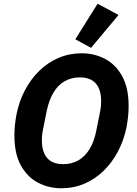

<svg xmlns="http://www.w3.org/2000/svg" viewBox="-20 -995 735 1027"><path d="M308 12Q241 12 184 -17.5Q127 -47 92 -109.5Q57 -172 57 -271Q57 -300 60 -327.5Q63 -355 68 -382Q82 -453 113.5 -512.5Q145 -572 190.5 -616.5Q236 -661 293.5 -685.5Q351 -710 417 -710Q484 -710 541 -680.5Q598 -651 633 -588.5Q668 -526 668 -427Q668 -399 665 -371Q662 -343 657 -316Q643 -246 611.5 -186Q580 -126 534.5 -81.5Q489 -37 431.5 -12.5Q374 12 308 12ZM318 -117Q365 -117 400.5 -138Q436 -159 460 -199Q484 -239 495 -296L516 -401Q519 -416 520 -429.5Q521 -443 521 -453Q521 -516 492.5 -548.5Q464 -581 407 -581Q361 -581 325 -560Q289 -539 265.5 -499Q242 -459 230 -402L209 -297Q206 -282 205 -269Q204 -256 204 -245Q204 -182 232.5 -149.5Q261 -117 318 -117ZM614 -915 467 -739 383 -785 502 -975Z"/></svg>

Font: IBM Plex Sans Var
Style: Italic
Weight: 400
Italic angle: -11.31°
Designer: Mike Abbink, Paul van der Laan, Pieter van Rosmalen
Foundry: Bold Monday
Version: Version 1.001